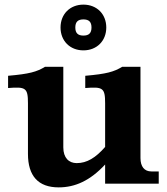

<svg xmlns="http://www.w3.org/2000/svg" viewBox="-20 -795 722 831"><path d="M254 -157V-506H175C139 -484 107 -475 15 -467V-414C91 -420 101 -415 101 -348V-129C101 -34 145 16 234 16C305 16 370 -13 435 -83V0H667V-53H635C605 -53 588 -74 588 -111V-506H509C473 -484 441 -475 349 -467V-414C425 -420 435 -415 435 -348V-159C394 -112 356 -89 312 -89C278 -89 254 -112 254 -157ZM242 -676C242 -618 283 -577 341 -577C399 -577 440 -618 440 -676C440 -734 399 -775 341 -775C283 -775 242 -734 242 -676ZM306 -676C306 -700 317 -711 341 -711C365 -711 376 -700 376 -676C376 -652 365 -641 341 -641C317 -641 306 -652 306 -676Z"/></svg>

Font: LT Superior Serif ExtraBold
Style: Regular
Weight: 800
Designer: Daniel Lyons
Foundry: LyonsType
Version: Version 2.120;FEAKit 1.0